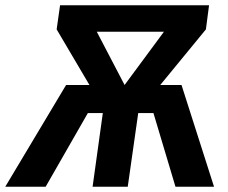

<svg xmlns="http://www.w3.org/2000/svg" viewBox="-62 -712 868 732"><path d="M754 0H607L523 -281H465L425 0H291L330 -281H273L112 0H-42L190 -388H279L154 -600L167 -692H735L723 -600L549 -388H630ZM413 -388 563 -591H307Z"/></svg>

Font: Fira Sans SemiBold
Style: Italic
Weight: 600
Italic angle: -8°
Designer: bBox Type GmbH & Carrois Corporate GbR & Edenspiekermann AG
Foundry: bBox Type GmbH & Carrois Corporate GbR & Edenspiekermann AG
Version: Version 4.301